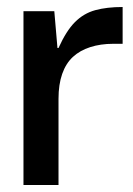

<svg xmlns="http://www.w3.org/2000/svg" viewBox="-20 -528 380 548"><path d="M47 0V-496H135L144 -391H147Q169 -440 194 -465Q219 -490 252 -499Q285 -508 330 -508V-403H303Q267 -403 237.5 -393.5Q208 -384 188 -365.5Q168 -347 157.5 -317Q147 -287 147 -246V0Z"/></svg>

Font: DM Sans 9pt 36pt Medium
Style: Regular
Weight: 500
Version: Version 4.004;gftools[0.9.30]